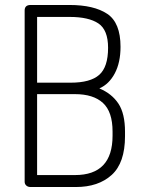

<svg xmlns="http://www.w3.org/2000/svg" viewBox="-20 -751 572 771"><path d="M79 -21V-709Q79 -731 103 -731H259Q357 -731 410.5 -695.5Q464 -660 464 -563Q464 -500 441 -456.5Q418 -413 379 -396Q429 -375 455.5 -335Q482 -295 482 -222V-204Q482 -97 428.5 -48.5Q375 0 285 0H103Q92 0 85.5 -6Q79 -12 79 -21ZM129 -48H281Q432 -48 432 -206V-223Q432 -302 393.5 -337.5Q355 -373 281 -373H129ZM129 -683V-419H264Q343 -419 378.5 -450.5Q414 -482 414 -559Q414 -631 375 -657Q336 -683 260 -683Z"/></svg>

Font: Dosis
Style: Light
Weight: 300
Designer: Edgar Tolentino, Pablo Impallari, Igino Marini
Foundry: Edgar Tolentino, Pablo Impallari, Igino Marini
Version: Version 1.007